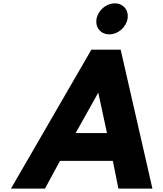

<svg xmlns="http://www.w3.org/2000/svg" viewBox="-20 -1120 970 1140"><path d="M661.5 -1100C610.5 -1100 562.2 -1059 553.2 -1008C544.2 -957 578 -916 629 -916C680 -916 728.2 -957 737.2 -1008C746.2 -1059 712.5 -1100 661.5 -1100ZM696.5 -825H522.5L45 0H247L336.1 -165H650.1L683 0H885ZM615.2 -330H429.2L563.5 -570Z"/></svg>

Font: Hussar Wysoki
Style: Obl
Weight: 700
Foundry: Cannot Into Space Fonts
Version: Version 0.92